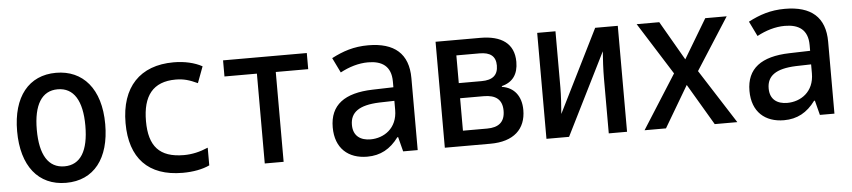

<svg xmlns="http://www.w3.org/2000/svg" viewBox="-38 -756 4316 973"><g transform="rotate(-5 2120.0 -270.0)"><path d="M266 10C408 10 489 -95 489 -269C489 -450 399 -550 263 -550C124 -550 41 -447 41 -272C41 -95 125 10 266 10ZM265 -74C183 -74 141 -143 141 -271C141 -397 183 -466 264 -466C346 -466 388 -397 388 -270C388 -143 347 -74 265 -74Z M859 11C912 11 960 2 996 -15V-105C954 -87 914 -78 873 -78C748 -78 696 -139 696 -266C696 -394 748 -463 864 -463C905 -463 934 -454 975 -435L1006 -518C968 -539 917 -551 861 -551C690 -551 592 -448 592 -265C592 -87 684 11 859 11Z M1277 0H1373V-457H1538V-539H1112V-457H1277Z M1798 11C1865 11 1916 -17 1958 -74H1962L1981 0H2055V-366C2055 -491 1984 -551 1851 -551C1777 -551 1722 -532 1664 -502L1701 -426C1746 -450 1794 -465 1843 -465C1913 -465 1960 -436 1960 -357V-328L1854 -325C1711 -321 1636 -266 1636 -152C1636 -45 1702 11 1798 11ZM1822 -75C1772 -75 1734 -99 1734 -156C1734 -220 1779 -253 1881 -257L1959 -259V-213C1959 -119 1890 -75 1822 -75Z M2193 0H2425C2544 0 2606 -59 2606 -156C2606 -227 2569 -273 2508 -282V-286C2564 -300 2592 -339 2592 -402C2592 -496 2527 -539 2421 -539H2193ZM2292 -320V-461H2410C2465 -461 2492 -439 2492 -392C2492 -343 2464 -320 2408 -320ZM2292 -78V-243H2412C2473 -243 2506 -218 2506 -161C2506 -102 2472 -78 2415 -78Z M2710 0H2825L3033 -417C3030 -379 3027 -323 3027 -279V0H3120V-539H3005L2796 -119C2799 -156 2803 -213 2803 -253V-539H2710Z M3209 0H3318L3442 -210L3566 0H3681L3505 -275L3674 -539H3565L3446 -340L3331 -539H3216L3383 -274Z M3918 11C3985 11 4036 -17 4078 -74H4082L4101 0H4175V-366C4175 -491 4104 -551 3971 -551C3897 -551 3842 -532 3784 -502L3821 -426C3866 -450 3914 -465 3963 -465C4033 -465 4080 -436 4080 -357V-328L3974 -325C3831 -321 3756 -266 3756 -152C3756 -45 3822 11 3918 11ZM3942 -75C3892 -75 3854 -99 3854 -156C3854 -220 3899 -253 4001 -257L4079 -259V-213C4079 -119 4010 -75 3942 -75Z"/></g></svg>

Font: Noto Sans Mono Condensed Medium
Style: Regular
Weight: 500
Width: 3
Designer: Monotype Design Team
Foundry: Monotype Imaging Inc.
Version: Version 2.014